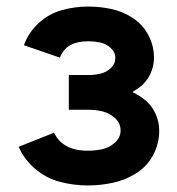

<svg xmlns="http://www.w3.org/2000/svg" viewBox="-20 -558 540 586"><path d="M248 8Q205 8 163 -3Q121 -14 87.5 -42.5Q54 -71 37 -110L145 -153Q171 -98 248 -98Q270 -98 291.5 -102.5Q313 -107 330.5 -122.5Q348 -138 348 -160Q348 -182 331 -197.5Q314 -213 293 -218Q272 -223 250 -223H190V-329H250Q268 -329 286 -333Q304 -337 318 -350Q332 -363 332 -381Q332 -399 317.5 -412Q303 -425 285 -428.5Q267 -432 249 -432Q181 -432 163 -382L53 -420Q67 -459 98 -487.5Q129 -516 168.5 -527Q208 -538 249 -538Q285 -538 320 -530.5Q355 -523 385.5 -503Q416 -483 433 -450.5Q450 -418 450 -382Q450 -355 438 -330.5Q426 -306 404 -290Q394 -283 384 -277Q401 -269 416 -258Q440 -241 453 -214.5Q466 -188 466 -159Q466 -120 447.5 -85Q429 -50 395.5 -29Q362 -8 324 0Q286 8 248 8Z"/></svg>

Font: Iosevka SS01
Style: Bold
Weight: 700
Monospace: yes
Designer: Belleve Invis
Foundry: Belleve Invis
Version: 2.3.3; ttfautohint (v1.8.3)